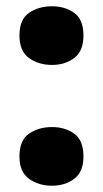

<svg xmlns="http://www.w3.org/2000/svg" viewBox="-20 -580 329 612"><path d="M42 -467Q42 -518 72.5 -539Q103 -560 146 -560Q187 -560 216.5 -539Q246 -518 246 -467Q246 -417 216.5 -395Q187 -373 146 -373Q103 -373 72.5 -395Q42 -417 42 -467ZM42 -81Q42 -133 72.5 -154Q103 -175 146 -175Q187 -175 216.5 -154Q246 -133 246 -81Q246 -32 216.5 -10Q187 12 146 12Q103 12 72.5 -10Q42 -32 42 -81Z"/></svg>

Font: Noto Sans Lao Black
Style: Regular
Weight: 900
Designer: Monotype Design Team
Foundry: Monotype Imaging Inc.
Version: Version 2.003; ttfautohint (v1.8.4.7-5d5b)